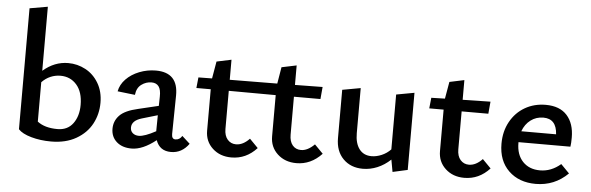

<svg xmlns="http://www.w3.org/2000/svg" viewBox="-47 -874 3197 1039"><g transform="rotate(5 1551.0 -355.0)"><path d="M504 -226Q504 -164 476 -111.5Q448 -59 391.5 -26.5Q335 6 255 6Q197 6 147.5 -8Q98 -22 77 -45V-702L175 -719V-371Q237 -425 312 -425Q362 -425 406 -401.5Q450 -378 477 -332.5Q504 -287 504 -226ZM398 -205Q398 -275 364 -314Q330 -353 276 -353Q248 -353 222 -342Q196 -331 175 -309V-95Q215 -64 284 -64Q339 -64 368.5 -104Q398 -144 398 -205Z M1004 -47Q966 6 907 6Q845 6 825 -51Q753 6 693 6Q642 6 611.5 -21Q581 -48 581 -92Q581 -134 610 -164.5Q639 -195 711 -211L820 -237L821 -287Q822 -325 809 -342.5Q796 -360 770 -360Q740 -360 715 -341.5Q690 -323 686 -285L591 -296Q598 -333 626.5 -362.5Q655 -392 698 -409Q741 -426 788 -426Q910 -426 908 -300L905 -91Q905 -64 925 -64Q948 -64 961 -86ZM818 -99V-108L819 -186L734 -161Q680 -145 680 -107Q680 -88 693 -77Q706 -66 726 -66Q757 -66 818 -99Z M1726 -56Q1667 7 1588 7Q1526 7 1485.5 -30.5Q1445 -68 1445 -126V-350L1190 -351V-144Q1190 -107 1208 -86.5Q1226 -66 1254 -66Q1292 -66 1327 -103L1373 -56Q1315 7 1235 7Q1173 7 1132.5 -30.5Q1092 -68 1092 -126V-351H1014L1020 -409L1094 -410L1110 -503L1190 -520V-411L1448 -413L1463 -503L1544 -520V-414L1694 -416L1688 -350H1544V-144Q1544 -107 1561 -86.5Q1578 -66 1607 -66Q1643 -66 1680 -103Z M2192 -428V-9L2111 9L2099 -57Q2066 -26 2027.5 -10Q1989 6 1949 6Q1883 6 1842 -35.5Q1801 -77 1801 -148V-410L1900 -428V-183Q1900 -128 1923.5 -97Q1947 -66 1990 -66Q2017 -66 2045 -78Q2073 -90 2094 -112V-410Z M2638 -56Q2580 7 2500 7Q2438 7 2397.5 -30.5Q2357 -68 2357 -126V-351H2279L2285 -409L2359 -411L2375 -503L2455 -520V-413L2606 -416L2600 -350H2455V-144Q2455 -107 2473 -86.5Q2491 -66 2519 -66Q2557 -66 2592 -103Z M3063 -66Q2990 6 2888 6Q2797 6 2741 -48Q2685 -102 2685 -195Q2685 -262 2714 -314.5Q2743 -367 2793 -396Q2843 -425 2906 -425Q2982 -425 3021.5 -381Q3061 -337 3061 -261Q3061 -229 3058 -211H2776V-207Q2776 -143 2811 -106Q2846 -69 2905 -69Q2966 -69 3017 -113ZM2786 -271H2975Q2970 -355 2899 -355Q2860 -355 2830 -332.5Q2800 -310 2786 -271Z"/></g></svg>

Font: Ysabeau Semibold
Style: Regular
Weight: 600
Designer: Christian Thalmann (Catharsis Fonts)
Version: Version 0.003